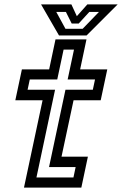

<svg xmlns="http://www.w3.org/2000/svg" viewBox="-20 -857 558 877"><path d="M89.5 0 174.5 -399H50L80 -540H204.5L233.5 -677H375L346 -540H470L440 -399H316L261 -141.5H381.5L351.5 0ZM146.5 -46.5H315.5L325.5 -94H204L279 -447H404L414 -494H289L318 -630.5H270.5L241.5 -494H116L106 -447H231.5ZM249.5 -695 167.5 -837H306L331 -783L379 -837H517.5L375.5 -695ZM279 -725.5H357.5L432 -802.5H388L339.5 -749.5H307.5L281 -802.5H237Z"/></svg>

Font: Tourney Medium
Style: Italic
Weight: 500
Italic angle: -12°
Version: Version 1.015